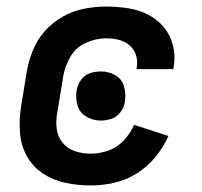

<svg xmlns="http://www.w3.org/2000/svg" viewBox="-20 -558 616 586"><path d="M257 8Q292 8 328 0Q364 -8 397 -28.5Q430 -49 454.5 -79Q479 -109 494 -143L389 -177Q378 -151 358 -129.5Q338 -108 311 -98.5Q284 -89 257 -89Q232 -89 209 -96.5Q186 -104 171 -122.5Q156 -141 153 -165.5Q150 -190 155 -215L173 -325Q178 -356 195 -385Q212 -414 242.5 -427.5Q273 -441 303 -441Q324 -441 342.5 -436.5Q361 -432 375.5 -419.5Q390 -407 395.5 -388.5Q401 -370 397 -350V-347H509Q510 -350 510 -353Q516 -387 508 -419Q500 -451 480 -475Q460 -499 431.5 -513.5Q403 -528 370 -533Q337 -538 303 -538Q271 -538 237.5 -531.5Q204 -525 173 -508Q142 -491 118 -464.5Q94 -438 81 -406Q68 -374 62 -341L44 -231Q38 -192 41 -153Q44 -114 62 -81.5Q80 -49 111 -28.5Q142 -8 179.5 0Q217 8 257 8ZM288 -190Q304 -190 320.5 -195.5Q337 -201 348 -216Q359 -231 361 -247Q365 -271 358.5 -294Q352 -317 332 -328.5Q312 -340 288 -340Q271 -340 254.5 -334.5Q238 -329 227.5 -314.5Q217 -300 214 -283Q210 -259 216.5 -236.5Q223 -214 243.5 -202Q264 -190 288 -190Z"/></svg>

Font: Iosevka Sparkle Semibold
Style: Italic
Weight: 600
Italic angle: -9°
Designer: Belleve Invis
Foundry: Belleve Invis
Version: Version 4.5.0; ttfautohint (v1.8.3)